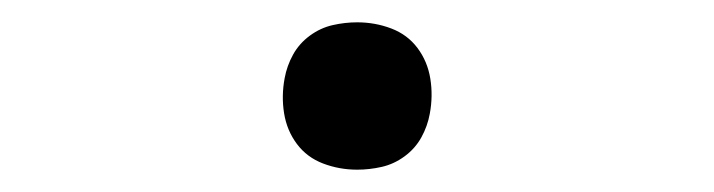

<svg xmlns="http://www.w3.org/2000/svg" viewBox="-20 -426 640 172"><path d="M300 -274Q284 -274 269.5 -279.5Q255 -285 246 -297Q237 -309 234.5 -324.5Q232 -340 235 -356Q237 -367 242.5 -377Q248 -387 257.5 -394Q267 -401 278 -403.5Q289 -406 300 -406Q316 -406 330.5 -400.5Q345 -395 354 -383Q363 -371 365.5 -355.5Q368 -340 365 -324Q363 -313 357.5 -303Q352 -293 342.5 -286Q333 -279 322 -276.5Q311 -274 300 -274Z"/></svg>

Font: Iosevka Slab LtExObl
Style: Regular
Weight: 300
Width: 7
Italic angle: -9°
Monospace: yes
Designer: Belleve Invis
Foundry: Belleve Invis
Version: Version 11.1.0; ttfautohint (v1.8.3)